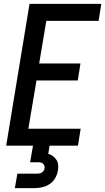

<svg xmlns="http://www.w3.org/2000/svg" viewBox="-20 -755 545 995"><path d="M12 0 133 -735H505L491 -647H220L183 -426H397L383 -338H169L127 -88H398L384 0ZM57 220 70 145H170Q177 145 183.5 144Q190 143 196 139.5Q202 136 206 130Q210 124 211 117Q212 111 210 104.5Q208 98 203.5 93.5Q199 89 192.5 87.5Q186 86 179 86H136L151 0H237L230 42Q243 46 254 54Q265 62 272.5 73.5Q280 85 281.5 99.5Q283 114 280 129Q277 149 266 168Q255 187 237 199Q219 211 198 215.5Q177 220 157 220Z"/></svg>

Font: Iosevka Term Curly Semibold
Style: Italic
Weight: 600
Italic angle: -9°
Designer: Belleve Invis
Foundry: Belleve Invis
Version: Version 32.3.0